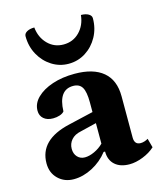

<svg xmlns="http://www.w3.org/2000/svg" viewBox="-110 -801 760 895"><g transform="rotate(-15 270.0 -353.5)"><path d="M136 12Q91 12 61 -17Q31 -46 31 -92Q31 -206 180 -240L300 -268V-315Q300 -366 287 -387.5Q274 -409 244 -409Q173 -409 170 -306Q163 -297 148 -292Q133 -287 116 -287Q87 -287 70.5 -301.5Q54 -316 54 -340Q54 -375 82 -402.5Q110 -430 157.5 -446Q205 -462 265 -462Q355 -462 402.5 -422Q450 -382 450 -304V-105Q450 -70 480 -70Q490 -70 500 -73.5Q510 -77 516 -81L528 -37Q504 -15 469.5 -1.5Q435 12 405 12Q360 12 334.5 -11Q309 -34 309 -75H302Q271 -35 226 -11.5Q181 12 136 12ZM212 -73Q233 -73 258 -84.5Q283 -96 302 -115V-214L224 -195Q194 -189 178 -170.5Q162 -152 162 -127Q162 -103 176 -88Q190 -73 212 -73ZM252 -514Q208 -514 171 -537.5Q134 -561 112 -601Q90 -641 90 -690Q90 -703 104 -711Q118 -719 140 -719Q145 -670 176 -638.5Q207 -607 252 -607Q298 -607 329 -638.5Q360 -670 365 -719Q387 -719 401 -711Q415 -703 415 -690Q415 -641 393 -601Q371 -561 334 -537.5Q297 -514 252 -514Z"/></g></svg>

Font: Petrona ExtraBold
Style: Regular
Weight: 800
Designer: Ringo R. Seeber
Foundry: Ringo R. Seeber
Version: Version 2.001; ttfautohint (v1.8.3)